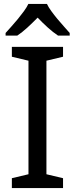

<svg xmlns="http://www.w3.org/2000/svg" viewBox="-20 -951 379 971"><path d="M298.8 0H40V-49.8L124 -69.8V-644L40 -664.1V-713.9H298.8V-664.1L214.8 -644V-69.8L298.8 -49.8ZM332.5 -771H273.4Q248.5 -787.6 222.2 -811.3Q195.8 -835 170.4 -861.8Q144 -835 118.2 -811.3Q92.3 -787.6 67.4 -771H8.3V-784.2Q21 -798.3 37.6 -816.9Q54.2 -835.4 70.6 -855.2Q86.9 -875 101.3 -894.8Q115.7 -914.6 123.5 -931.2H217.3Q225.1 -914.6 239.5 -894.8Q253.9 -875 270.3 -855.2Q286.6 -835.4 303.5 -816.9Q320.3 -798.3 332.5 -784.2Z"/></svg>

Font: Droid Sans
Style: Regular
Weight: 400
Version: Version 1.00 build 113